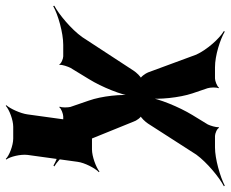

<svg xmlns="http://www.w3.org/2000/svg" viewBox="-132 -515 802 668"><g transform="rotate(90 269.0 -181.0)"><path d="M260 -449 242 -502C239 -511 238 -533 242 -540L240 -542C236 -535 216 -528 208 -528H169C128 -528 72 -546 45 -562L43 -559C70 -543 108 -500 125 -463L187 -295C190 -287 203 -268 210 -268V-272C203 -272 186 -253 181 -245L64 -66C37 -28 -15 15 -45 31L-44 35C-14 18 49 0 91 0H131C139 0 157 7 159 14L161 12C159 5 167 -17 171 -25L210 -89C238 -134 266 -204 271 -243H267C262 -204 269 -134 285 -89L307 -25C309 -17 310 5 306 12L308 14C312 7 332 0 340 0H385C428 0 484 18 511 34L514 31C487 15 448 -28 431 -65L358 -245C356 -253 343 -272 336 -272V-268C343 -268 360 -287 365 -295L473 -463C500 -500 552 -543 583 -559L581 -562C550 -546 488 -528 448 -528H408C400 -528 382 -535 380 -542L377 -540C379 -533 372 -511 368 -503L335 -449C307 -403 278 -332 273 -293H277C282 -332 275 -404 260 -449ZM474 124 498 -50C501 -74 520 -111 534 -124L532 -126C517 -114 479 -100 455 -100H414C390 -100 356 -114 347 -126L345 -124C353 -111 360 -74 357 -50L333 124C330 148 313 185 301 198L303 200C316 188 352 174 376 174H417C441 174 477 188 488 200L490 198C480 185 471 148 474 124Z"/></g></svg>

Font: Asimov
Style: EdgeNarIt
Weight: 500
Designer: Google
Version: Version 2.000980: 2014